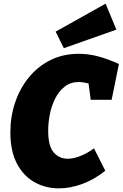

<svg xmlns="http://www.w3.org/2000/svg" viewBox="-20 -1021 674 1056"><path d="M304 15Q231 15 170.5 -18.5Q110 -52 73.5 -120.5Q37 -189 37 -293Q37 -379 63 -456.5Q89 -534 138 -594.5Q187 -655 256.5 -690Q326 -725 413 -725Q468 -725 521.5 -710.5Q575 -696 634 -669L594 -472H479L467 -562Q451 -566 437.5 -568Q424 -570 413 -570Q369 -570 337 -545.5Q305 -521 284.5 -481Q264 -441 254.5 -394Q245 -347 245 -302Q245 -217 275.5 -182.5Q306 -148 352 -148Q385 -148 422.5 -163Q460 -178 497 -205L559 -82Q498 -33 432 -9Q366 15 304 15ZM331 -756 286 -847 561 -1001 620 -858Z"/></svg>

Font: Bitter Black
Style: Italic
Weight: 900
Italic angle: -9°
Designer: Sol Matas, and Bitter project Authors
Foundry: Sol Matas
Version: Version 2.001